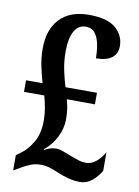

<svg xmlns="http://www.w3.org/2000/svg" viewBox="-84 -780 614 848"><g transform="rotate(10 223.5 -356.5)"><path d="M335 10Q306 10 279.5 2.5Q253 -5 234 -13Q214 -22 193.5 -28.5Q173 -35 154 -35Q127 -35 107 -27Q87 -19 66 -7L35 11V-57L60 -76Q84 -93 107 -131.5Q130 -170 130 -230Q130 -259 125 -286Q120 -313 113 -339H22V-391H96Q87 -422 78.5 -461.5Q70 -501 70 -542Q70 -628 116 -676Q162 -724 246 -724Q329 -724 366.5 -691.5Q404 -659 404 -611Q404 -577 380 -558.5Q356 -540 309 -540Q309 -571 303.5 -601Q298 -631 283.5 -650.5Q269 -670 241 -670Q208 -670 190 -638Q172 -606 172 -546Q172 -501 181 -460Q190 -419 199 -391H340V-339L214 -340Q220 -317 223 -297.5Q226 -278 226 -250Q226 -212 207 -173Q188 -134 153 -105L155 -101Q163 -108 177.5 -112.5Q192 -117 206 -117Q222 -117 239 -110Q256 -103 278 -95Q294 -89 310.5 -83.5Q327 -78 347 -78Q370 -78 391 -95.5Q412 -113 427 -140V-56Q411 -29 387.5 -9.5Q364 10 335 10Z"/></g></svg>

Font: Noto Serif ExtraCondensed SemiBold
Style: Regular
Weight: 600
Width: 2
Designer: Monotype Design Team
Foundry: Monotype Imaging Inc.
Version: Version 2.015; ttfautohint (v1.8.4.7-5d5b)